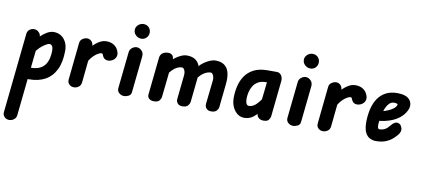

<svg xmlns="http://www.w3.org/2000/svg" viewBox="-120 -922 3519 1589"><g transform="rotate(10 1639.0 -127.5)"><path d="M15 360Q-9 360 -25 343.5Q-41 327 -38 302L32 -368Q35 -391 52 -403.5Q69 -416 89 -416Q113 -416 130.5 -398Q148 -380 145 -355L75 312Q72 334 54 347Q36 360 15 360ZM373 -286Q373 -189 342 -125.5Q311 -62 254.5 -31Q198 0 121 0H74L84 -97H116Q164 -97 194 -112.5Q224 -128 239.5 -153Q255 -178 261 -208Q267 -238 267 -266Q267 -290 259.5 -303.5Q252 -317 235 -317Q219 -317 179 -287.5Q139 -258 95 -184L112 -329Q125 -345 147.5 -366.5Q170 -388 198 -404.5Q226 -421 254 -421Q289 -421 315.5 -404Q342 -387 357.5 -356.5Q373 -326 373 -286Z M496 1Q473 1 456.5 -14.5Q440 -30 443 -57L475 -367Q477 -391 496.5 -404Q516 -417 535 -417Q558 -417 573.5 -399.5Q589 -382 587 -353L556 -49Q553 -25 535 -12Q517 1 496 1ZM766 -273Q741 -262 719.5 -268.5Q698 -275 689 -298Q686 -306 683.5 -311Q681 -316 673 -316Q653 -316 620.5 -289.5Q588 -263 557 -206L572 -350Q586 -364 604.5 -380.5Q623 -397 646.5 -409Q670 -421 698 -421Q736 -421 763.5 -402Q791 -383 802 -345Q808 -323 798.5 -303.5Q789 -284 766 -273Z M916 0Q893 0 875 -16Q857 -32 860 -58L892 -362Q894 -386 912.5 -401Q931 -416 952 -416Q975 -416 993.5 -397Q1012 -378 1009 -349L977 -44Q975 -20 955.5 -10Q936 0 916 0ZM975 -492Q950 -492 930 -510Q910 -528 910 -554Q910 -580 930 -597.5Q950 -615 975 -615Q1001 -615 1018.5 -597.5Q1036 -580 1036 -554Q1036 -528 1018.5 -510Q1001 -492 975 -492Z M1168 0Q1143 0 1127.5 -13Q1112 -26 1115 -51L1148 -367Q1153 -392 1171.5 -404Q1190 -416 1216 -416Q1242 -416 1253.5 -400.5Q1265 -385 1262 -359L1228 -44Q1226 -31 1213.5 -15.5Q1201 0 1168 0ZM1408 0Q1380 0 1366.5 -16.5Q1353 -33 1356 -55L1377 -254Q1379 -269 1376 -283Q1373 -297 1366.5 -306.5Q1360 -316 1350 -316Q1328 -316 1308 -306Q1288 -296 1269 -276.5Q1250 -257 1231 -227L1245 -353Q1259 -368 1280 -383.5Q1301 -399 1325.5 -410Q1350 -421 1373 -421Q1419 -421 1447 -400.5Q1475 -380 1485.5 -341Q1496 -302 1490 -245L1469 -45Q1467 -32 1453.5 -16Q1440 0 1408 0ZM1649 0Q1621 0 1608 -16.5Q1595 -33 1597 -55L1619 -254Q1621 -269 1617.5 -283Q1614 -297 1607.5 -306.5Q1601 -316 1591 -316Q1563 -316 1532.5 -296Q1502 -276 1470 -227L1484 -353Q1497 -368 1518.5 -383.5Q1540 -399 1565.5 -410Q1591 -421 1614 -421Q1660 -421 1688 -400.5Q1716 -380 1726.5 -341Q1737 -302 1731 -245L1710 -45Q1709 -32 1695 -16Q1681 0 1649 0Z M1927 5Q1896 5 1870.5 -14Q1845 -33 1829.5 -66.5Q1814 -100 1814 -143Q1814 -192 1825 -240.5Q1836 -289 1862.5 -328.5Q1889 -368 1935 -392Q1981 -416 2051 -416H2098L2087 -317H2055Q2014 -317 1987.5 -301Q1961 -285 1946.5 -260Q1932 -235 1926 -206.5Q1920 -178 1920 -154Q1920 -129 1927 -114Q1934 -99 1950 -99Q1970 -99 1990 -111.5Q2010 -124 2030.5 -149.5Q2051 -175 2074 -214L2063 -80Q2040 -50 2006 -22.5Q1972 5 1927 5ZM2089 0Q2061 0 2045.5 -16Q2030 -32 2033 -52L2074 -416H2129Q2152 -416 2166 -396.5Q2180 -377 2178 -350L2146 -44Q2144 -31 2132.5 -15.5Q2121 0 2089 0Z M2337 0Q2314 0 2296 -16Q2278 -32 2281 -58L2313 -362Q2315 -386 2333.5 -401Q2352 -416 2373 -416Q2396 -416 2414.5 -397Q2433 -378 2430 -349L2398 -44Q2396 -20 2376.5 -10Q2357 0 2337 0ZM2396 -492Q2371 -492 2351 -510Q2331 -528 2331 -554Q2331 -580 2351 -597.5Q2371 -615 2396 -615Q2422 -615 2439.5 -597.5Q2457 -580 2457 -554Q2457 -528 2439.5 -510Q2422 -492 2396 -492Z M2589 1Q2566 1 2549.5 -14.5Q2533 -30 2536 -57L2568 -367Q2570 -391 2589.5 -404Q2609 -417 2628 -417Q2651 -417 2666.5 -399.5Q2682 -382 2680 -353L2649 -49Q2646 -25 2628 -12Q2610 1 2589 1ZM2859 -273Q2834 -262 2812.5 -268.5Q2791 -275 2782 -298Q2779 -306 2776.5 -311Q2774 -316 2766 -316Q2746 -316 2713.5 -289.5Q2681 -263 2650 -206L2665 -350Q2679 -364 2697.5 -380.5Q2716 -397 2739.5 -409Q2763 -421 2791 -421Q2829 -421 2856.5 -402Q2884 -383 2895 -345Q2901 -323 2891.5 -303.5Q2882 -284 2859 -273Z M3034 5Q3008 5 2983.5 -7Q2959 -19 2944 -50Q2929 -81 2929 -139Q2930 -197 2942 -247.5Q2954 -298 2979.5 -336Q3005 -374 3045.5 -395.5Q3086 -417 3144 -417Q3219 -416 3247 -380.5Q3275 -345 3256 -298Q3243 -267 3217.5 -241.5Q3192 -216 3156.5 -198.5Q3121 -181 3078 -171.5Q3035 -162 2988 -162L2998 -240Q3013 -240 3038 -246Q3063 -252 3089 -262.5Q3115 -273 3134.5 -288Q3154 -303 3159 -321Q3161 -328 3151 -331Q3141 -334 3129 -334Q3104 -334 3086 -314Q3068 -294 3056.5 -263.5Q3045 -233 3039 -199.5Q3033 -166 3031 -140Q3030 -126 3032.5 -111Q3035 -96 3047 -96Q3070 -96 3086.5 -104Q3103 -112 3114.5 -123.5Q3126 -135 3132 -143Q3149 -165 3167.5 -172.5Q3186 -180 3205 -168Q3218 -158 3225 -135Q3232 -112 3212 -84Q3201 -69 3179 -48Q3157 -27 3122 -11Q3087 5 3034 5Z"/></g></svg>

Font: Edu NSW ACT Foundation
Style: Bold
Weight: 700
Version: Version 1.003